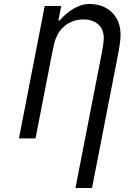

<svg xmlns="http://www.w3.org/2000/svg" viewBox="-20 -697 707 967"><path d="M502.6 -505.2Q502.6 -549.5 474.9 -574.2Q447.3 -599 400.4 -599Q339.2 -599 296.9 -558.6Q279.9 -542.3 268.9 -520.2Q257.8 -498 253.6 -480.8Q249.3 -463.5 242.2 -427.7L158.9 0H75.5L205.1 -666.7H288.4L274.1 -593.8H280.6Q312.5 -631.5 352.2 -654.3Q391.9 -677.1 428.4 -677.1Q500.7 -677.1 543.9 -634.4Q587.2 -591.8 587.2 -521.5Q587.2 -490.2 575.5 -427.7L443.4 250H360L492.2 -427.7Q502.6 -481.1 502.6 -505.2Z"/></svg>

Font: Monoid
Style: Italic
Weight: 400
Width: 4
Italic angle: -11°
Monospace: yes
Version: Version 0.61